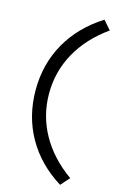

<svg xmlns="http://www.w3.org/2000/svg" viewBox="-133 -757 617 997"><g transform="rotate(15 175.0 -258.0)"><path d="M48 -258Q48 -397 112.5 -511Q177 -625 299 -702L340 -655Q233 -579 176.5 -477.5Q120 -376 120 -258Q120 -140 176.5 -38.5Q233 63 340 139L298 186Q176 110 112 -4Q48 -118 48 -258Z"/></g></svg>

Font: Lexend HM
Style: Regular
Weight: 400
Designer: Bonnie Shaver-Troup, Thomas Jockin, Octavio Pardo
Foundry: Lexend
Version: Version 1.091